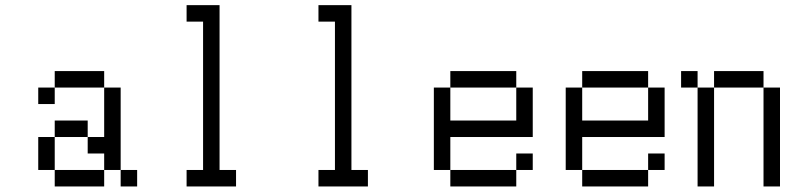

<svg xmlns="http://www.w3.org/2000/svg" viewBox="-20 -832 3040 728"><path d="M187.5 -187.5H375V-125H187.5V-187.5H125V-312.5H187.5ZM437.5 -187.5H500V-125H437.5V-187.5H375V-250H312.5V-312.5H375V-500H437.5ZM187.5 -375H312.5V-312.5H187.5ZM125 -500H187.5V-437.5H125ZM187.5 -562.5H375V-500H187.5Z M687.5 -187.5H750V-750H687.5V-812.5H812.5V-187.5H875V-125H687.5Z M1187.5 -187.5H1250V-750H1187.5V-812.5H1312.5V-187.5H1375V-125H1187.5Z M1687.5 -187.5H1937.5V-125H1687.5V-187.5H1625V-500H1687.5V-375H1937.5V-500H2000V-312.5H1687.5ZM1937.5 -250H2000V-187.5H1937.5ZM1687.5 -562.5H1937.5V-500H1687.5Z M2187.5 -187.5H2437.5V-125H2187.5V-187.5H2125V-500H2187.5V-375H2437.5V-500H2500V-312.5H2187.5ZM2437.5 -250H2500V-187.5H2437.5ZM2187.5 -562.5H2437.5V-500H2187.5Z M2625 -500H2687.5V-125H2625ZM2875 -500H2937.5V-125H2875ZM2562.5 -562.5H2625V-500H2562.5ZM2687.5 -562.5H2875V-500H2687.5Z"/></svg>

Font: HE신이문
Style: regular
Weight: 500
Monospace: yes
Designer: Taeyun An (WindowsTiger)
Version: v1.1